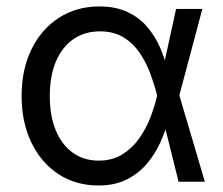

<svg xmlns="http://www.w3.org/2000/svg" viewBox="-20 -567 696 599"><path d="M287.1 11.7Q216.3 11.7 162.1 -23.9Q107.9 -59.6 77.6 -122.8Q47.4 -186 47.4 -267.6Q47.4 -350.1 78.1 -413.1Q108.9 -476.1 163.8 -511.5Q218.8 -546.9 290 -546.9Q340.8 -546.9 377.7 -529.5Q414.6 -512.2 439.2 -483.2Q463.9 -454.1 479.2 -418.9Q494.6 -383.8 502.4 -349.1H533.7L539.1 -271L619.1 0H537.1L469.7 -271Q461.9 -302.2 449.2 -336.7Q436.5 -371.1 416.3 -401.4Q396 -431.6 365.5 -450.4Q335 -469.2 292 -469.2Q244.1 -469.2 208.7 -444.6Q173.3 -419.9 154.3 -374.8Q135.3 -329.6 135.3 -267.1Q135.3 -206.1 153.8 -160.9Q172.4 -115.7 206.8 -90.8Q241.2 -65.9 288.1 -65.9Q330.6 -65.9 361.8 -85.4Q393.1 -105 414.8 -136Q436.5 -167 449.7 -201.9Q462.9 -236.8 470.2 -268.1L529.3 -539.1H611.3L539.1 -268.1L533.7 -191.9H505.9Q496.1 -158.2 480 -122.3Q463.9 -86.4 438.2 -56.2Q412.6 -25.9 375.5 -7.1Q338.4 11.7 287.1 11.7Z"/></svg>

Font: Inter 18pt
Style: Regular
Weight: 400
Designer: Rasmus Andersson
Foundry: rsms
Version: Version 4.001;git-66647c0bb